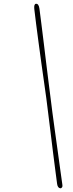

<svg xmlns="http://www.w3.org/2000/svg" viewBox="-20 -812 392 1027"><path d="M227.7 -286.4Q231.6 -254.7 237.6 -207.6Q243.6 -160.6 250.2 -106.3Q256.7 -52.1 263.4 1.1Q270.1 54.2 276 99.4Q281.9 144.6 285.6 172.5Q288.9 193.9 303.3 195.3Q308.7 195.1 312.1 189.4Q315.5 183.7 313.3 173.8Q308.5 140.2 302 93Q295.6 45.7 288.2 -7.7Q280.8 -61.2 273.4 -114.1Q266.1 -166.9 260.1 -211.9Q254.2 -256.8 250.7 -286.8Q246.7 -318 240.7 -365.1Q234.7 -412.2 228 -467.5Q221.3 -522.8 214.5 -578.7Q207.7 -634.6 201.5 -683.3Q195.3 -732.1 191 -765.5Q187.2 -793 172.4 -791.8Q160.8 -790.6 163.4 -764.2Q167 -731.5 173.2 -683.8Q179.5 -636.1 186.7 -581.4Q193.9 -526.7 201.6 -471.8Q209.3 -416.9 216.2 -368.7Q223.1 -320.5 227.7 -286.4Z"/></svg>

Font: Fraunces144ptSuperSoftThinItalic
Style: Italic
Weight: 100
Italic angle: -16°
Version: Version 1.000;[0bf87f6ff]